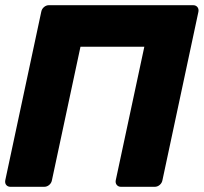

<svg xmlns="http://www.w3.org/2000/svg" viewBox="-20 -720 786 740"><path d="M20.8 0Q10.1 0 4.2 -6.9Q-1.7 -13.9 0.3 -25.1L139 -674.5Q141 -685.5 149.6 -692.8Q158.1 -700 168.8 -700H723.9Q734.9 -700 740.8 -692.8Q746.7 -685.5 744.7 -674.5L606 -25.1Q604 -14.5 595.4 -7.2Q586.9 0 575.9 0H446.6Q436 0 430.1 -7.2Q424.1 -14.5 426.1 -25.1L536.3 -540H290.2L180.1 -25.1Q178.1 -14.5 169.6 -7.2Q161 0 150 0Z"/></svg>

Font: Rubik Light
Style: Italic
Weight: 300
Italic angle: -12°
Designer: Hubert and Fischer
Foundry: Hubert and Fischer
Version: Version 2.300;gftools[0.9.30]